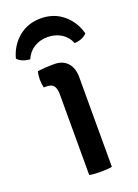

<svg xmlns="http://www.w3.org/2000/svg" viewBox="-169 -758 589 821"><g transform="rotate(-20 125.0 -348.0)"><path d="M194.5 0Q184 2 170.8 3Q157.5 4 143.5 4Q129.5 4 116 3Q102.5 2 91.5 0V-366.5Q91.5 -393 82.2 -405.8Q73 -418.5 48.5 -418.5H37Q32.5 -437 32.5 -455Q32.5 -464 33.5 -473.2Q34.5 -482.5 37 -492.5Q56 -495 72.8 -496Q89.5 -497 100.5 -497H113.5Q151.5 -497 173 -473.2Q194.5 -449.5 194.5 -408.5ZM283 -575Q273.5 -564 257.8 -558Q242 -552 226 -551.5Q214 -582 186.8 -598.8Q159.5 -615.5 125 -615.5Q90.5 -615.5 63.5 -598.8Q36.5 -582 24 -551.5Q8 -552 -7.8 -558Q-23.5 -564 -33 -575Q-18 -631 24 -665.8Q66 -700.5 125 -700.5Q184 -700.5 226 -665.8Q268 -631 283 -575Z"/></g></svg>

Font: Signika Light
Style: Regular
Weight: 400
Version: Version 2.003;gftools[0.9.32]